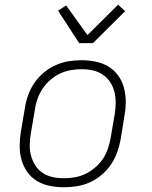

<svg xmlns="http://www.w3.org/2000/svg" viewBox="-20 -782 640 810"><path d="M249 8Q219 8 189.5 2Q160 -4 136 -18.5Q112 -33 95.5 -56Q79 -79 71 -107Q63 -135 63 -165Q63 -195 68 -226L85 -326Q89 -353 98.5 -380Q108 -407 124.5 -431.5Q141 -456 164.5 -475.5Q188 -495 214.5 -507Q241 -519 269 -523.5Q297 -528 324 -528Q354 -528 383.5 -522Q413 -516 437 -501.5Q461 -487 478 -464Q495 -441 502.5 -413Q510 -385 510.5 -355Q511 -325 505 -294L489 -194Q484 -167 474.5 -140Q465 -113 448.5 -88.5Q432 -64 409 -44.5Q386 -25 359.5 -13Q333 -1 304.5 3.5Q276 8 249 8ZM250 -30Q272 -30 295.5 -34Q319 -38 340.5 -48.5Q362 -59 381.5 -75.5Q401 -92 414.5 -112.5Q428 -133 435.5 -155.5Q443 -178 447 -201L464 -301Q468 -325 468 -349Q468 -373 462.5 -395Q457 -417 444.5 -436Q432 -455 413 -467.5Q394 -480 371.5 -485Q349 -490 324 -490Q302 -490 278.5 -486Q255 -482 233 -471.5Q211 -461 192 -444.5Q173 -428 159.5 -407.5Q146 -387 138 -364.5Q130 -342 127 -319L110 -219Q106 -195 105.5 -171Q105 -147 111 -125Q117 -103 129 -84Q141 -65 160 -52.5Q179 -40 202 -35Q225 -30 250 -30ZM314 -600 225 -737 259 -759 349 -634 478 -762 508 -735 372 -600Z"/></svg>

Font: Iosevka Aile XLt Obl
Style: Regular
Weight: 200
Italic angle: -9°
Designer: Belleve Invis
Foundry: Belleve Invis
Version: Version 31.1.0; ttfautohint (v1.8.4)